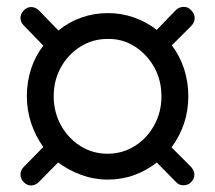

<svg xmlns="http://www.w3.org/2000/svg" viewBox="-20 -532 640 572"><path d="M51 11Q41 1 41 -12Q41 -25 51 -35L109 -94Q86 -126 73 -164.5Q60 -203 60 -245Q60 -288 72.5 -326.5Q85 -365 109 -396L51 -456Q41 -466 41 -478.5Q41 -491 51 -501Q60 -511 73 -511Q86 -511 97 -500L154 -441Q184 -466 222 -479.5Q260 -493 301 -493Q342 -493 379 -480Q416 -467 447 -443L502 -500Q512 -511 526 -511.5Q540 -512 549 -502Q560 -491 560 -478Q560 -465 549 -454L492 -397Q516 -365 528.5 -326.5Q541 -288 541 -245Q541 -202 528 -163.5Q515 -125 491 -93L549 -35Q559 -24 559 -11.5Q559 1 549 11Q540 20 526.5 20Q513 20 504 10L447 -48Q417 -24 380 -10.5Q343 3 301 3Q260 3 222 -11Q184 -25 153 -48L96 10Q86 20 73.5 20.5Q61 21 51 11ZM300 -74Q345 -74 381.5 -97Q418 -120 439.5 -159Q461 -198 461 -245Q461 -293 439.5 -331.5Q418 -370 381.5 -393.5Q345 -417 300 -416Q256 -416 219.5 -393Q183 -370 161.5 -331.5Q140 -293 140 -245Q140 -198 161.5 -159Q183 -120 219.5 -97Q256 -74 300 -74Z"/></svg>

Font: Nunito Medium
Style: Italic
Weight: 500
Designer: Vernon Adams
Foundry: Vernon Adams
Version: Version 3.601